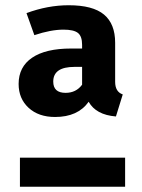

<svg xmlns="http://www.w3.org/2000/svg" viewBox="-20 -712 540 732"><path d="M457 -111V0H56V-111ZM230 -358Q270 -358 293 -389V-457H264Q183 -457 183 -401Q183 -358 230 -358ZM293 -527V-541Q293 -574 277 -586.5Q261 -599 222 -599Q174 -599 111 -578L81 -662Q162 -692 242 -692Q334 -692 376.5 -656.5Q419 -621 419 -549V-400Q419 -362 448 -352L422 -268Q346 -274 318 -324Q277 -266 190 -266Q127 -266 89 -301Q51 -336 51 -392Q51 -457 102.5 -492Q154 -527 251 -527Z"/></svg>

Font: FiraSans
Style: Regular
Weight: 600
Designer: Carrois Corporate & Edenspiekermann AG
Foundry: Carrois Corporate GbR & Edenspiekermann AG
Version: Version 3.106;PS 003.106;hotconv 1.0.70;makeotf.lib2.5.58329